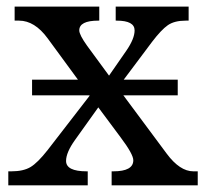

<svg xmlns="http://www.w3.org/2000/svg" viewBox="-20 -556 618 576"><path d="M327.1 -494.1V-536.1H545.9V-494.1H537.1Q503.4 -494.1 483.6 -480.5Q463.9 -466.8 436 -430.2L351.1 -316.9H513.2V-270H350.1L480 -95.2Q519.5 -42 560.1 -42H573.2V0H314.9V-42H319.8Q379.9 -42 379.9 -75.2Q379.9 -93.3 341.8 -144L274.9 -233.9L205.1 -136.2Q178.2 -98.6 178.2 -73.2Q178.2 -42 240.2 -42H243.2V0H4.9V-42H14.2Q49.8 -42 71.3 -54.7Q92.8 -67.4 123 -106L249 -269L248 -270H76.2V-316.9H213.9L123 -440.9Q84 -494.1 37.1 -494.1H23.9V-536.1H277.8V-494.1H274.9Q217.8 -494.1 217.8 -464.8Q217.8 -451.7 241.2 -418.9L307.1 -329.1L358.9 -403.8Q383.8 -439.9 383.8 -464.8Q383.8 -494.1 330.1 -494.1Z"/></svg>

Font: Noto Serif
Style: Regular
Weight: 400
Designer: Monotype Design team
Foundry: Monotype Imaging Inc.
Version: Version 1.02